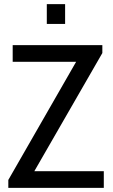

<svg xmlns="http://www.w3.org/2000/svg" viewBox="-20 -903 541 923"><path d="M20 0V-38L346 -606H41V-686H472V-648L145 -80H479V0ZM205 -788V-883H293V-788Z"/></svg>

Font: Archivo Narrow
Style: Regular
Weight: 400
Designer: Hector Gatti
Foundry: Omnibus-Type
Version: Version 3.002